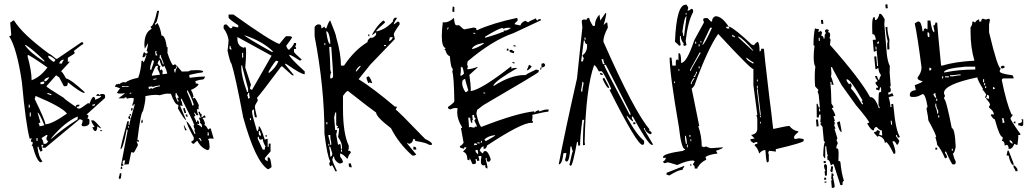

<svg xmlns="http://www.w3.org/2000/svg" viewBox="-20 -783 4898 911"><path d="M42 -685.5H46.9Q85.9 -621.1 213.9 -527.3Q218.8 -527.3 246.1 -503.9H251L367.2 -583H372.1L376 -574.2Q371.1 -574.2 330.1 -541L335 -532.2Q335 -528.3 301.8 -508.8V-490.2H311.5L269.5 -444.3Q275.4 -444.3 293 -411.1Q316.4 -406.2 380.9 -346.7V-341.8Q365.2 -341.8 301.8 -392.6Q301.8 -374 293 -374H283.2L260.7 -416L246.1 -425.8L200.2 -374Q200.2 -369.1 283.2 -318.4Q283.2 -314.5 338.9 -276.4Q340.8 -286.1 348.6 -286.1H357.4Q357.4 -276.4 343.8 -276.4Q343.8 -267.6 357.4 -267.6Q362.3 -267.6 399.4 -294.9Q399.4 -291 404.3 -291Q417 -323.2 422.9 -323.2Q431.6 -323.2 431.6 -309.6Q460 -320.3 460 -328.1H436.5Q438.5 -336.9 446.3 -336.9Q450.2 -336.9 450.2 -332L460 -336.9H468.8Q478.5 -335.9 478.5 -328.1V-318.4L390.6 -239.3Q399.4 -238.3 399.4 -230.5L394.5 -220.7Q404.3 -219.7 404.3 -211.9V-198.2Q399.4 -183.6 376 -183.6Q367.2 -183.6 367.2 -193.4Q372.1 -201.2 372.1 -211.9L362.3 -216.8H357.4L195.3 -82H181.6V-86.9L186.5 -95.7H176.8V-90.8L181.6 -68.4L171.9 -63.5Q163.1 -78.1 163.1 -86.9H158.2V-82Q163.1 -39.1 181.6 -16.6L171.9 -12.7Q153.3 -20.5 134.8 -90.8H129.9L134.8 -100.6V-109.4Q126 -109.4 126 -114.3Q129.9 -123 129.9 -127.9L121.1 -124Q102.5 -190.4 84 -392.6Q60.5 -552.7 23.4 -611.3Q33.2 -611.3 33.2 -620.1L28.3 -675.8Q30.3 -675.8 42 -685.5ZM97.7 -569.3Q125 -530.3 190.4 -490.2V-495.1Q135.7 -548.8 102.5 -569.3ZM111.3 -522.5V-513.7Q129.9 -447.3 129.9 -402.3Q170.9 -417 205.1 -462.9Q120.1 -522.5 111.3 -522.5ZM209 -518.6V-513.7Q209 -506.8 232.4 -490.2Q242.2 -490.2 242.2 -500Q220.7 -518.6 209 -518.6ZM260.7 -481.4H274.4Q274.4 -488.3 283.2 -500H279.3Q264.6 -496.1 260.7 -481.4ZM190.4 -402.3V-397.5H195.3Q202.1 -397.5 213.9 -416H209Q190.4 -409.2 190.4 -402.3ZM171.9 -392.6V-383.8H181.6Q190.4 -383.8 190.4 -392.6Q186.5 -392.6 186.5 -397.5Q176.8 -392.6 171.9 -392.6ZM205.1 -341.8V-336.9Q210 -336.9 218.8 -332H223.6V-336.9Q217.8 -336.9 209 -341.8ZM148.4 -328.1Q148.4 -323.2 144.5 -313.5Q195.3 -210 195.3 -193.4Q225.6 -193.4 297.9 -244.1Q274.4 -275.4 148.4 -328.1ZM418 -286.1V-281.2H427.7L431.6 -291Q422.9 -286.1 418 -286.1ZM116.2 -286.1V-272.5H121.1V-286.1ZM121.1 -249V-230.5H126V-249ZM158.2 -249 171.9 -202.1 163.1 -198.2Q168 -188.5 168 -183.6L190.4 -188.5Q166 -249 158.2 -249ZM223.6 -127.9V-124Q274.4 -169.9 348.6 -216.8V-230.5Q285.2 -202.1 223.6 -127.9ZM413.1 -211.9H422.9Q428.7 -211.9 460 -174.8H455.1L441.4 -183.6Q441.4 -161.1 431.6 -161.1Q424.8 -161.1 418 -179.7H427.7V-183.6Q413.1 -202.1 413.1 -211.9ZM455.1 -165H464.8V-161.1H455.1ZM176.8 -127.9Q186.5 -113.3 186.5 -100.6H195.3Q202.1 -100.6 209 -114.3Q200.2 -114.3 200.2 -127.9Q205.1 -137.7 205.1 -142.6H200.2ZM153.3 -127.9V-114.3H158.2V-127.9Z M718.8 -519.5 726.6 -520.5 725.6 -524.4Q720.7 -531.2 720.7 -535.2Q723.6 -536.1 723.6 -539.1V-540L715.8 -539.1ZM752.9 -477.5 756.8 -478.5 753.9 -489.3Q743.2 -512.7 742.2 -522.5H738.3V-518.6Q738.3 -511.7 736.3 -506.8H737.3Q745.1 -506.8 752.9 -477.5ZM697.3 -451.2Q710.9 -489.3 710.9 -494.1L702.1 -497.1Q692.4 -470.7 692.4 -457Q692.4 -451.2 695.3 -451.2ZM751 -430.7 773.4 -433.6Q770.5 -450.2 759.8 -471.7L753.9 -465.8Q745.1 -465.8 737.3 -499Q732.4 -497.1 727.5 -482.4Q735.4 -468.8 741.2 -468.8L738.3 -460.9L740.2 -449.2L748 -454.1Q749 -446.3 752.9 -446.3Q751 -442.4 751 -437.5ZM701.2 -423.8 739.3 -428.7Q739.3 -432.6 726.6 -459Q729.5 -464.8 729.5 -468.8V-470.7Q725.6 -470.7 721.2 -470.2Q716.8 -469.7 700.2 -427.7ZM812.5 -439.5V-442.4Q812.5 -451.2 820.3 -463.9Q820.3 -467.8 816.4 -467.8V-465.8Q816.4 -456.1 805.7 -454.1L808.6 -439.5ZM708 -404.3 722.7 -407.2V-411.1L707 -408.2ZM589.8 -370.1V-374L575.2 -373Q565.4 -373 562.5 -375Q558.6 -374 558.6 -370.1ZM686.5 -359.4Q690.4 -362.3 693.4 -363.3Q696.3 -364.3 697.3 -364.3Q702.1 -364.3 702.1 -361.3Q717.8 -371.1 739.3 -374L738.3 -377.9Q708 -374 708 -370.1L700.2 -373L684.6 -371.1ZM595.7 -337.9 603.5 -339.8 602.5 -343.8 594.7 -341.8ZM892.6 -282.2 899.4 -284.2Q897.5 -300.8 871.1 -353.5H867.2L868.2 -345.7Q890.6 -296.9 892.6 -282.2ZM823.2 -300.8 827.1 -301.8V-305.7Q822.3 -310.5 821.3 -318.4L829.1 -320.3Q818.4 -335 817.4 -341.8H813.5L812.5 -325.2ZM587.9 -176.8 591.8 -177.7 590.8 -184.6 586.9 -183.6ZM971.7 -140.6 968.8 -156.2H964.8L965.8 -152.3Q965.8 -146.5 963.9 -140.6ZM932.6 -112.3 935.5 -114.3V-118.2Q931.6 -123 929.7 -127.9L921.9 -127Q931.6 -118.2 932.6 -112.3ZM553.7 3.9 585.9 -165Q585 -168.9 581.1 -168.9Q564.5 -77.1 551.8 -74.2V-75.2Q551.8 -86.9 584 -207L590.8 -209V-203.1Q590.8 -197.3 589.8 -192.4Q589.8 -189.5 593.8 -189.5V-190.4Q593.8 -202.1 619.1 -286.1Q618.2 -290 614.3 -290L615.2 -283.2L607.4 -282.2V-285.2Q614.3 -300.8 614.3 -312.5V-317.4L604.5 -318.4Q592.8 -318.4 582 -314.5Q581.1 -321.3 575.2 -321.3Q570.3 -320.3 570.3 -317.4V-316.4H542L574.2 -340.8Q559.6 -338.9 550.8 -338.9Q536.1 -338.9 535.2 -343.8L549.8 -364.3L529.3 -371.1H527.3Q525.4 -371.1 525.4 -372.1Q525.4 -375 533.2 -385.7V-381.8L542 -385.7Q544.9 -385.7 544.9 -382.8Q556.6 -392.6 567.4 -393.6L575.2 -391.6Q592.8 -405.3 635.7 -414.1Q648.4 -446.3 651.4 -494.1L658.2 -495.1L660.2 -487.3Q665 -488.3 674.8 -521.5Q674.8 -524.4 671.9 -524.4H670.9V-522.5Q670.9 -512.7 657.2 -510.7L656.2 -514.6Q660.2 -534.2 665 -536.1Q668 -529.3 672.9 -529.3Q680.7 -529.3 680.7 -535.2Q680.7 -541 675.8 -541Q682.6 -568.4 682.6 -576.2V-578.1L667 -551.8L665 -569.3Q665 -629.9 700.2 -646.5Q694.3 -652.3 694.3 -656.2Q710 -659.2 725.6 -731.4L733.4 -732.4L734.4 -729.5Q725.6 -672.9 715.8 -671.9L716.8 -664.1L727.5 -673.8Q742.2 -647.5 746.1 -614.3H748Q763.7 -614.3 771.5 -558.6L775.4 -559.6L774.4 -532.2Q793.9 -473.6 802.7 -473.6L810.5 -478.5Q818.4 -472.7 842.8 -443.4L873 -444.3Q877.9 -445.3 884.8 -449.2L914.1 -450.2Q943.4 -450.2 944.3 -442.4Q941.4 -442.4 941.4 -439.5Q925.8 -438.5 878.9 -427.7L877.9 -424.8L878.9 -421.9L877.9 -416H878.9Q880.9 -416 881.8 -414.1Q921.9 -419.9 952.1 -419.9V-418.9Q952.1 -412.1 944.3 -406.2Q926.8 -405.3 907.2 -398.4L909.2 -386.7H913.1Q920.9 -386.7 921.9 -380.9Q909.2 -365.2 885.7 -356.4Q894.5 -344.7 898.4 -323.2H894.5L895.5 -315.4L903.3 -319.3Q912.1 -310.5 923.8 -283.2Q921.9 -279.3 921.9 -272.5L922.9 -263.7L914.1 -265.6L917 -246.1L921.9 -240.2L915 -234.4Q906.2 -243.2 905.3 -249Q901.4 -249 901.4 -245.1Q906.2 -238.3 907.2 -233.4L900.4 -229.5Q911.1 -210.9 911.1 -204.1H915V-211.9Q922.9 -210.9 923.3 -205.1Q923.8 -199.2 924.8 -193.4L916 -196.3L917 -192.4Q933.6 -185.5 934.6 -179.7H938.5L937.5 -191.4L927.7 -202.1V-203.1Q927.7 -206.1 930.7 -207Q925.8 -214.8 923.8 -225.6L932.6 -222.7L920.9 -252L928.7 -252.9Q929.7 -241.2 937.5 -241.2Q935.5 -234.4 935.5 -226.6L939.5 -227.5L950.2 -236.3Q954.1 -231.4 956.1 -225.6L940.4 -223.6Q950.2 -210.9 953.1 -194.3Q949.2 -193.4 949.2 -189.5H950.2Q957 -189.5 967.8 -168L975.6 -173.8H979.5L994.1 -125L973.6 -126L966.8 -122.1L971.7 -114.3L974.6 -86.9Q974.6 -73.2 965.8 -70.3Q934.6 -80.1 916 -115.2Q912.1 -113.3 899.4 -100.6H898.4Q892.6 -100.6 886.7 -110.4Q899.4 -117.2 899.4 -122.1V-130.9Q867.2 -189.5 864.3 -209Q881.8 -194.3 903.3 -147.5H907.2Q906.2 -156.2 902.3 -163.1L904.3 -170.9Q899.4 -176.8 898.4 -186.5Q898.4 -189.5 901.4 -190.4Q894.5 -211.9 841.8 -314.5H837.9L838.9 -306.6Q842.8 -302.7 846.7 -280.3Q839.8 -282.2 835.9 -282.2H834Q835 -278.3 863.3 -212.9Q855.5 -212.9 824.2 -268.6Q826.2 -275.4 826.2 -282.2V-286.1H824.2Q809.6 -286.1 791 -337.9L771.5 -338.9Q759.8 -337.9 737.3 -331.1Q730.5 -333 716.8 -333Q700.2 -333 669.9 -327.1V-320.3Q669.9 -297.9 658.2 -254.9Q648.4 -253.9 631.8 -118.2H638.7V-110.4Q632.8 -110.4 627.9 -113.3L634.8 -94.7Q617.2 -59.6 614.3 -58.6Q608.4 -60.5 604.5 -60.5H602.5L590.8 -3.9L569.3 -2L574.2 -22.5L562.5 -20.5V-13.7Q562.5 -8.8 560.5 -8.8L565.4 -1V2.9ZM603.5 -256.8 601.6 -268.6 608.4 -270.5 609.4 -265.6Q609.4 -258.8 603.5 -256.8ZM595.7 -233.4 594.7 -241.2H601.6V-239.3Q601.6 -233.4 595.7 -233.4ZM598.6 -217.8H596.7Q590.8 -217.8 588.9 -224.6Q588.9 -232.4 595.7 -233.4ZM855.5 -246.1 848.6 -268.6 856.4 -270.5 863.3 -247.1ZM651.4 -198.2 650.4 -204.1Q650.4 -213.9 656.2 -215.8L657.2 -205.1Q657.2 -200.2 651.4 -198.2ZM870.1 -228.5H869.1Q862.3 -228.5 860.4 -239.3L868.2 -240.2ZM858.4 -164.1 851.6 -187.5H855.5Q856.4 -180.7 866.2 -166ZM552.7 18.6V14.6Q552.7 7.8 558.6 6.8L560.5 17.6ZM547.9 67.4 543 59.6Q547.9 47.9 547.9 42V40L555.7 38.1Q555.7 66.4 547.9 67.4Z M1064.5 -713.9H1087.9Q1259.8 -590.8 1305.7 -574.2Q1335 -611.3 1337.9 -611.3H1356.4L1366.2 -607.4Q1366.2 -602.5 1337.9 -565.4Q1344.7 -546.9 1351.6 -546.9Q1375 -568.4 1375 -579.1H1384.8V-570.3Q1384.8 -565.4 1379.9 -565.4L1384.8 -555.7V-550.8H1375V-537.1Q1375 -532.2 1412.1 -500L1403.3 -495.1Q1360.4 -523.4 1351.6 -523.4Q1351.6 -511.7 1425.8 -444.3V-430.7Q1408.2 -430.7 1342.8 -476.6L1333 -481.4V-476.6L1375 -425.8H1366.2L1319.3 -467.8H1314.5Q1203.1 -319.3 1199.2 -319.3Q1203.1 -310.5 1203.1 -305.7Q1189.5 -284.2 1189.5 -277.3Q1189.5 -265.6 1199.2 -226.6H1189.5Q1184.6 -244.1 1184.6 -263.7Q1175.8 -261.7 1175.8 -253.9Q1175.8 -238.3 1199.2 -161.1Q1208 -161.1 1208 -184.6Q1217.8 -181.6 1236.3 -120.1L1245.1 -124H1250V-86.9H1254.9V-101.6H1263.7V-64.5Q1236.3 -34.2 1236.3 -31.2Q1236.3 -24.4 1250 -17.6V-36.1H1254.9Q1264.6 -36.1 1268.6 9.8L1254.9 19.5H1250Q1191.4 -18.6 1133.8 -226.6Q1096.7 -423.8 1078.1 -481.4Q1073.2 -481.4 1059.6 -542Q1064.5 -583 1064.5 -592.8Q1060.5 -622.1 1041 -648.4V-658.2Q1042 -667 1050.8 -667H1054.7L1073.2 -648.4Q1083 -648.4 1083 -658.2L1106.4 -653.3H1110.4V-663.1Q1064.5 -693.4 1064.5 -700.2ZM1138.7 -616.2Q1145.5 -606.4 1268.6 -537.1H1277.3Q1227.5 -586.9 1138.7 -616.2ZM1106.4 -607.4V-597.7Q1106.4 -563.5 1138.7 -555.7Q1138.7 -560.5 1143.6 -560.5L1147.5 -550.8V-528.3Q1147.5 -502.9 1143.6 -462.9L1170.9 -379.9Q1166 -371.1 1166 -361.3L1175.8 -356.4L1268.6 -518.6ZM1069.3 -565.4V-550.8L1078.1 -546.9V-550.8Q1073.2 -560.5 1073.2 -565.4ZM1128.9 -532.2V-509.8H1133.8V-532.2ZM1254.9 -444.3V-435.5Q1287.1 -460 1300.8 -491.2L1292 -495.1Q1285.2 -495.1 1254.9 -444.3ZM1125 -472.7V-462.9Q1125 -420.9 1152.3 -346.7H1157.2V-361.3Q1128.9 -465.8 1128.9 -472.7ZM1157.2 -342.8Q1157.2 -333 1152.3 -333Q1157.2 -325.2 1157.2 -314.5L1166 -319.3Q1162.1 -327.1 1162.1 -342.8ZM1166 -221.7V-212.9H1170.9V-221.7ZM1208 -161.1V-147.5Q1210 -138.7 1217.8 -138.7V-147.5Q1212.9 -156.2 1212.9 -161.1ZM1240.2 -142.6H1245.1V-133.8H1240.2ZM1203.1 -133.8V-124L1226.6 -73.2H1236.3Q1236.3 -86.9 1240.2 -86.9Q1226.6 -110.4 1226.6 -124L1217.8 -120.1Q1208 -120.1 1208 -133.8Z M1857.4 -699.2H1862.3V-694.3Q1848.6 -676.8 1848.6 -667L1867.2 -680.7Q1876 -679.7 1876 -671.9V-667Q1848.6 -628.9 1848.6 -620.1L1853.5 -597.7L1737.3 -476.6L1681.6 -407.2Q1752 -363.3 1853.5 -277.3H1862.3V-272.5L1857.4 -262.7Q1863.3 -262.7 1997.1 -124Q2029.3 -108.4 2029.3 -100.6V-95.7H2015.6Q2005.9 -105.5 1950.2 -114.3Q1950.2 -124 1941.4 -124Q1936.5 -100.6 1918 -100.6Q1918 -105.5 1913.1 -105.5V-100.6L1955.1 -49.8L1946.3 -44.9H1936.5Q1873 -100.6 1835 -174.8Q1764.6 -228.5 1764.6 -249Q1741.2 -264.6 1630.9 -351.6Q1624 -351.6 1607.4 -328.1V-267.6Q1607.4 -149.4 1634.8 -91.8V-77.1L1630.9 -68.4Q1644.5 -68.4 1644.5 -58.6Q1630.9 -43.9 1630.9 -31.2H1626Q1607.4 -52.7 1593.8 -54.7V-40Q1607.4 -22.5 1607.4 -12.7L1597.7 -7.8H1588.9Q1565.4 -21.5 1565.4 -40H1560.5Q1560.5 -35.2 1556.6 -26.4Q1556.6 -17.6 1579.1 29.3H1570.3Q1570.3 25.4 1556.6 1L1546.9 5.9Q1542 -2.9 1542 -7.8L1546.9 -17.6Q1533.2 -39.1 1519.5 -147.5Q1519.5 -368.2 1472.7 -611.3V-653.3Q1472.7 -659.2 1486.3 -667H1496.1Q1504.9 -667 1504.9 -648.4Q1507.8 -648.4 1519.5 -657.2Q1520.5 -648.4 1528.3 -648.4Q1541 -685.5 1546.9 -685.5Q1575.2 -617.2 1575.2 -606.4Q1597.7 -529.3 1597.7 -471.7H1612.3Q1663.1 -546.9 1723.6 -583Q1723.6 -596.7 1742.2 -606.4V-601.6Q1762.7 -610.4 1764.6 -620.1V-629.9L1746.1 -616.2V-620.1Q1768.6 -662.1 1797.9 -685.5Q1806.6 -683.6 1806.6 -675.8Q1764.6 -639.6 1764.6 -634.8H1769.5Q1809.6 -643.6 1843.8 -680.7Q1846.7 -699.2 1857.4 -699.2ZM1528.3 -634.8V-629.9Q1536.1 -574.2 1546.9 -574.2V-587.9Q1541 -634.8 1528.3 -634.8ZM1727.5 -620.1H1732.4V-611.3H1727.5ZM1830.1 -606.4Q1830.1 -604.5 1825.2 -587.9Q1838.9 -590.8 1843.8 -606.4ZM1519.5 -579.1V-569.3H1523.4V-579.1ZM1801.8 -569.3V-564.5H1811.5V-569.3ZM1542 -560.5Q1546.9 -497.1 1546.9 -466.8V-458Q1546.9 -447.3 1551.8 -439.5Q1546.9 -431.6 1546.9 -420.9V-411.1H1551.8Q1560.5 -411.1 1560.5 -425.8Q1560.5 -443.4 1551.8 -560.5ZM1668 -444.3H1671.9L1690.4 -466.8V-471.7Q1673.8 -462.9 1668 -444.3ZM1727.5 -420.9Q1735.4 -420.9 1746.1 -388.7H1742.2L1732.4 -392.6Q1732.4 -388.7 1727.5 -388.7Q1718.8 -407.2 1718.8 -416ZM1570.3 -249 1565.4 -225.6 1570.3 -166H1579.1Q1579.1 -155.3 1575.2 -147.5Q1575.2 -140.6 1584 -95.7L1593.8 -100.6Q1597.7 -92.8 1597.7 -77.1H1602.5V-86.9Q1602.5 -106.4 1584 -132.8Q1588.9 -158.2 1588.9 -174.8H1579.1L1584 -184.6Q1575.2 -184.6 1575.2 -193.4V-249ZM1528.3 -203.1V-193.4H1533.2V-203.1ZM1538.1 -142.6V-137.7Q1546.9 -107.4 1546.9 -95.7H1551.8V-105.5Q1546.9 -123 1546.9 -142.6ZM1538.1 -100.6V-91.8H1542V-100.6ZM1542 -86.9V-82Q1546.9 -64.5 1546.9 -40Q1556.6 -40 1556.6 -54.7L1546.9 -86.9ZM1941.4 -86.9H1946.3Q1955.1 -85 1955.1 -77.1V-73.2H1941.4ZM1597.7 -73.2V-63.5H1602.5V-73.2ZM1634.8 -7.8H1644.5L1649.4 10.7H1644.5Q1634.8 10.7 1634.8 1Z M2285.2 -604.5Q2341.8 -621.1 2365.2 -631.8L2369.1 -629.9L2370.1 -637.7H2375Q2387.7 -637.7 2404.3 -650.4Q2398.4 -651.4 2392.6 -651.4Q2380.9 -651.4 2368.2 -646.5Q2366.2 -646.5 2366.2 -649.4V-650.4Q2349.6 -650.4 2282.2 -609.4L2281.2 -604.5ZM2248 -50.8 2249 -55.7Q2247.1 -63.5 2247.1 -67.4V-70.3L2237.3 -72.3L2236.3 -66.4Q2236.3 -60.5 2248 -50.8ZM2228.5 -93.8Q2236.3 -95.7 2240.2 -95.7H2243.2L2244.1 -100.6L2231.4 -103.5ZM2254.9 -101.6 2255.9 -106.4 2246.1 -108.4 2245.1 -103.5ZM2264.6 -104.5 2266.6 -114.3 2262.7 -115.2 2260.7 -105.5ZM2285.2 -113.3Q2329.1 -137.7 2330.1 -140.6L2326.2 -141.6Q2292 -136.7 2278.3 -120.1ZM2230.5 -176.8Q2231.4 -182.6 2238.3 -182.6L2243.2 -181.6V-182.6Q2243.2 -186.5 2230.5 -210.9Q2236.3 -217.8 2237.3 -221.7Q2229.5 -223.6 2229.5 -234.4V-238.3L2220.7 -236.3L2223.6 -212.9L2220.7 -213.9V-198.2Q2211.9 -200.2 2210.9 -223.6L2203.1 -225.6L2202.1 -221.7Q2205.1 -191.4 2205.1 -181.6L2204.1 -178.7L2211.9 -180.7ZM2282.2 -338.9V-342.8L2274.4 -344.7L2273.4 -340.8ZM2189.5 -345.7Q2195.3 -345.7 2202.1 -354.5Q2187.5 -400.4 2187.5 -407.2V-408.2H2185.5Q2180.7 -408.2 2173.8 -399.4Q2172.9 -394.5 2172.9 -388.7Q2172.9 -369.1 2188.5 -345.7ZM2168.9 -423.8Q2170.9 -423.8 2181.6 -433.6Q2176.8 -464.8 2170.9 -466.8Q2169.9 -462.9 2167 -462.9H2166Q2167 -460 2167 -453.1Q2167 -443.4 2164.1 -424.8ZM2218.8 -549.8Q2244.1 -554.7 2274.4 -575.2L2275.4 -579.1H2272.5Q2223.6 -569.3 2218.8 -549.8ZM2105.5 -642.6 2108.4 -652.3 2104.5 -653.3 2101.6 -643.6ZM2234.4 -622.1 2235.4 -626 2226.6 -627.9 2225.6 -624ZM2293 16.6Q2282.2 14.6 2282.2 5.9L2283.2 0L2273.4 2Q2261.7 0 2261.7 -15.6Q2261.7 -26.4 2264.6 -42L2259.8 -43L2250 -42L2254.9 -21.5L2244.1 -18.6V-21.5Q2244.1 -27.3 2237.3 -29.3L2236.3 -25.4Q2238.3 -19.5 2238.3 -13.7L2237.3 -6.8L2226.6 -3.9L2221.7 -4.9L2209 -32.2L2207 -22.5L2198.2 -24.4Q2196.3 -58.6 2177.7 -62.5L2179.7 -67.4Q2191.4 -76.2 2193.4 -83L2183.6 -85L2181.6 -77.1Q2174.8 -79.1 2168.5 -80.6Q2162.1 -82 2162.1 -87.9V-90.8H2163.1Q2168.9 -90.8 2179.7 -105.5L2167 -175.8H2168.9Q2171.9 -175.8 2172.9 -178.7Q2149.4 -215.8 2149.4 -249Q2149.4 -259.8 2151.4 -269.5L2142.6 -270.5Q2129.9 -270.5 2116.2 -263.7Q2105.5 -266.6 2105.5 -273.4V-275.4Q2133.8 -294.9 2135.7 -301.8Q2133.8 -423.8 2126 -442.4L2128.9 -456.1Q2119.1 -458 2114.3 -516.6Q2100.6 -519.5 2092.8 -545.9L2087.9 -546.9L2094.7 -554.7Q2076.2 -559.6 2076.2 -612.3Q2076.2 -638.7 2081.1 -677.7L2089.8 -676.8Q2110.4 -676.8 2133.8 -698.2Q2136.7 -664.1 2144.5 -663.1H2159.2Q2176.8 -645.5 2182.6 -643.6L2227.5 -652.3L2240.2 -649.4L2239.3 -645.5Q2239.3 -640.6 2243.2 -639.6Q2318.4 -673.8 2433.6 -698.2L2436.5 -688.5L2435.5 -684.6L2422.9 -672.9L2421.9 -668L2449.2 -662.1Q2453.1 -677.7 2473.6 -684.6Q2481.4 -678.7 2486.3 -676.8Q2487.3 -680.7 2523.4 -696.3Q2523.4 -687.5 2531.2 -685.5Q2533.2 -692.4 2541 -692.4L2546.9 -691.4L2545.9 -686.5L2417 -626Q2316.4 -591.8 2199.2 -492.2L2196.3 -477.5L2201.2 -462.9H2200.2Q2197.3 -462.9 2195.3 -459Q2199.2 -458 2199.2 -455.1V-454.1Q2225.6 -457 2245.1 -465.8V-461.9L2207 -427.7Q2213.9 -378.9 2213.9 -359.4L2212.9 -350.6Q2263.7 -357.4 2403.3 -466.8L2407.2 -465.8L2405.3 -457Q2416 -460.9 2425.8 -460.9Q2430.7 -460.9 2434.6 -460Q2333 -402.3 2320.3 -377L2324.2 -376Q2403.3 -426.8 2467.8 -426.8H2474.6Q2476.6 -431.6 2523.4 -453.1L2537.1 -450.2Q2536.1 -446.3 2534.7 -440.9Q2533.2 -435.5 2273.4 -284.2L2244.1 -261.7L2240.2 -244.1Q2252.9 -188.5 2263.7 -180.7Q2427.7 -245.1 2514.6 -254.9V-252.9Q2514.6 -250 2518.6 -249Q2519.5 -255.9 2535.2 -259.8Q2539.1 -258.8 2539.1 -255.9V-253.9Q2563.5 -263.7 2577.1 -263.7L2584 -262.7L2581.1 -252.9H2579.1Q2567.4 -252.9 2505.9 -238.3Q2506.8 -234.4 2506.8 -229.5Q2506.8 -221.7 2503.9 -210L2508.8 -209L2506.8 -199.2L2500 -200.2Q2454.1 -200.2 2291 -92.8Q2287.1 -77.1 2279.3 -77.1L2273.4 -78.1L2275.4 -87.9H2273.4Q2263.7 -87.9 2255.9 -68.4L2267.6 -56.6L2271.5 -55.7Q2274.4 -66.4 2282.2 -66.4Q2295.9 -66.4 2308.6 -27.3Q2305.7 -15.6 2298.8 -15.6Q2289.1 -15.6 2289.1 -26.4L2290 -32.2L2285.2 -33.2L2284.2 -28.3Q2293 2.9 2293 13.7ZM2420.9 -481.4 2411.1 -484.4 2412.1 -489.3 2421.9 -486.3ZM2546.9 -452.1 2543 -453.1 2544.9 -462.9 2549.8 -461.9ZM2479.5 -449.2 2490.2 -475.6Q2493.2 -474.6 2496.1 -472.7Q2499 -470.7 2502.9 -467.8Q2489.3 -449.2 2479.5 -449.2ZM2549.8 -461.9 2548.8 -480.5 2559.6 -483.4Q2566.4 -479.5 2566.4 -473.6Q2566.4 -465.8 2549.8 -461.9ZM2418 -530.3 2404.3 -534.2Q2397.5 -536.1 2397.5 -542V-544.9L2407.2 -546.9Q2416 -540 2419.9 -539.1ZM2391.6 -542 2383.8 -543.9 2385.7 -552.7 2393.6 -550.8ZM2425.8 -561.5 2416 -564.5 2417 -569.3 2426.8 -566.4ZM2135.7 -725.6 2126 -728.5 2127.9 -752 2135.7 -750Z M2758.8 -594.7 2757.8 -604.5H2752.9L2753.9 -594.7ZM2738.3 -347.7 2743.2 -348.6V-352.5Q2743.2 -363.3 2749 -385.7L2747.1 -394.5H2743.2Q2743.2 -386.7 2737.3 -356.4ZM2971.7 -238.3 2970.7 -247.1 2854.5 -475.6H2845.7Q2846.7 -466.8 2967.8 -238.3ZM2840.8 -478.5 2849.6 -479.5Q2843.8 -486.3 2842.8 -502H2834ZM2737.3 -491.2 2746.1 -492.2Q2746.1 -497.1 2750 -506.8Q2744.1 -514.6 2743.2 -520.5Q2765.6 -535.2 2765.6 -565.4V-573.2H2764.6Q2756.8 -573.2 2753.9 -590.8H2750ZM2687.5 4.9Q2686.5 0 2681.6 0Q2695.3 -65.4 2698.2 -65.4Q2693.4 -73.2 2691.4 -88.9L2686.5 -86.9Q2682.6 -16.6 2668.9 -16.6Q2662.1 -16.6 2661.1 -25.4Q2667 -42 2667 -57.6L2653.3 -55.7Q2647.5 -2.9 2630.9 -2.9Q2661.1 -161.1 2717.8 -411.1L2743.2 -653.3L2740.2 -681.6Q2740.2 -690.4 2752 -690.4Q2757.8 -690.4 2762.7 -688.5Q2763.7 -698.2 2775.4 -698.2Q2777.3 -684.6 2793.9 -659.2L2802.7 -661.1Q2802.7 -691.4 2824.2 -713.9L2828.1 -685.5L2852.5 -720.7L2856.4 -721.7Q2856.4 -705.1 2843.8 -664.1L2856.4 -675.8H2861.3L2864.3 -652.3Q2842.8 -612.3 2842.8 -585.9Q2989.3 -252.9 3062.5 -168.9Q3058.6 -168 3058.6 -164.1Q3065.4 -164.1 3073.2 -151.4L3065.4 -145.5Q3041 -157.2 3039.1 -175.8L3034.2 -174.8Q3035.2 -169.9 3079.1 -96.7L3071.3 -95.7Q3050.8 -104.5 2982.4 -230.5L2977.5 -228.5L2978.5 -220.7Q2984.4 -211.9 2984.4 -207Q2977.5 -207 2953.1 -235.4L2955.1 -226.6Q3002 -140.6 3036.1 -115.2V-103.5Q3036.1 -96.7 3028.3 -95.7Q3002.9 -95.7 2872.1 -356.4Q2879.9 -359.4 2879.9 -362.3Q2845.7 -436.5 2835 -445.3L2821.3 -444.3Q2806.6 -473.6 2798.8 -473.6Q2759.8 -366.2 2753.9 -109.4L2755.9 -95.7L2746.1 -93.8Q2746.1 -188.5 2752 -214.8L2743.2 -213.9Q2732.4 -134.8 2732.4 -92.8L2723.6 -91.8L2721.7 -110.4L2717.8 -109.4Q2697.3 3.9 2687.5 4.9ZM2985.4 -193.4 2984.4 -202.1 2994.1 -203.1 2995.1 -194.3ZM2871.1 -366.2H2866.2Q2858.4 -366.2 2838.9 -409.2L2846.7 -414.1Q2871.1 -370.1 2871.1 -366.2ZM2840.8 -427.7H2834Q2827.1 -427.7 2826.2 -436.5Q2840.8 -436.5 2840.8 -427.7Z M3441.4 -647.5 3437.5 -656.2H3424.8Q3425.8 -647.5 3433.6 -647.5ZM3312.5 -568.4Q3325.2 -577.1 3358.4 -651.4H3349.6Q3312.5 -576.2 3312.5 -568.4ZM3466.8 -605.5V-610.4L3454.1 -618.2V-610.4Q3458 -610.4 3466.8 -605.5ZM3554.7 -543Q3508.8 -597.7 3483.4 -610.4V-605.5L3550.8 -543ZM3307.6 -581.1V-588.9H3303.7V-581.1ZM3283.2 -576.2V-585H3278.3V-576.2ZM3299.8 -563.5V-572.3H3294.9V-563.5ZM3257.8 -447.3Q3257.8 -454.1 3303.7 -530.3V-534.2H3299.8L3253.9 -451.2V-447.3ZM3554.7 -480.5V-488.3Q3547.9 -488.3 3521.5 -509.8V-504.9Q3522.5 -498 3554.7 -480.5ZM3299.8 -459V-467.8H3294.9V-459ZM3203.1 -447.3V-455.1H3199.2V-447.3ZM3278.3 -418Q3278.3 -424.8 3287.1 -438.5V-442.4H3283.2Q3283.2 -433.6 3270.5 -418ZM3261.7 -383.8Q3261.7 -393.6 3274.4 -409.2V-413.1Q3267.6 -413.1 3257.8 -388.7V-383.8ZM3575.2 -396.5V-405.3H3571.3V-396.5ZM3182.6 -388.7V-396.5H3178.7V-388.7ZM3575.2 -363.3V-376H3571.3V-363.3ZM3589.8 -238.3 3575.2 -359.4H3571.3L3585.9 -238.3ZM3589.8 -226.6V-234.4H3585.9V-226.6ZM3589.8 -197.3V-205.1H3585.9V-197.3ZM3255.9 -133.8V-142.6H3251V-133.8ZM3239.3 -100.6Q3238.3 -120.1 3234.4 -138.7H3230.5V-122.1L3234.4 -100.6ZM3259.8 -113.3V-122.1H3255.9V-113.3ZM3243.2 -84V-96.7H3239.3V-84ZM3289.1 16.6H3276.4Q3276.4 0 3268.6 0V-4.9L3276.4 -17.6L3268.6 -21.5Q3240.2 -21.5 3193.4 0Q3154.3 -12.7 3146.5 -12.7Q3139.6 -8.8 3129.9 -8.8L3126 -17.6Q3131.8 -17.6 3138.7 -29.3V-34.2H3126V-38.1Q3126 -53.7 3221.7 -67.4Q3221.7 -71.3 3230.5 -71.3V-75.2Q3212.9 -75.2 3201.2 -180.7Q3157.2 -434.6 3157.2 -509.8H3166Q3169.9 -480.5 3169.9 -471.7H3186.5V-493.2Q3187.5 -501 3195.3 -501Q3195.3 -497.1 3199.2 -497.1V-530.3H3203.1Q3211.9 -530.3 3211.9 -484.4Q3238.3 -484.4 3274.4 -592.8L3320.3 -676.8Q3316.4 -684.6 3316.4 -693.4L3324.2 -697.3H3336.9L3353.5 -680.7H3358.4Q3358.4 -700.2 3375 -706.1Q3405.3 -706.1 3437.5 -656.2H3441.4Q3469.7 -644.5 3545.9 -572.3Q3554.7 -568.4 3558.6 -568.4Q3558.6 -574.2 3575.2 -585Q3584 -578.1 3584 -539.1Q3591.8 -539.1 3591.8 -551.8H3604.5Q3604.5 -540 3630.9 -317.4Q3639.6 -252.9 3648.4 -171.9H3653.3Q3712.9 -185.5 3725.6 -185.5Q3742.2 -163.1 3767.6 -160.2V-156.2Q3747.1 -139.6 3747.1 -130.9L3751 -123L3772.5 -127L3793 -123V-114.3Q3793 -106.4 3661.1 -75.2V-63.5Q3644.5 -66.4 3627.9 -67.4Q3627.9 -58.6 3624 -58.6L3627.9 -50.8V-21.5Q3627.9 -12.7 3619.1 -12.7Q3615.2 -18.6 3611.3 -71.3Q3596.7 -71.3 3582 -54.7Q3577.1 -78.1 3560.5 -92.8Q3560.5 -100.6 3573.2 -100.6V-109.4Q3564.5 -109.4 3556.6 -104.5Q3540 -111.3 3540 -122.1L3560.5 -126L3543.9 -142.6Q3573.2 -147.5 3573.2 -171.9V-217.8Q3573.2 -227.5 3569.3 -234.4Q3569.3 -238.3 3573.2 -238.3L3554.7 -379.9V-455.1Q3542 -455.1 3387.7 -622.1Q3338.9 -553.7 3274.4 -376Q3264.6 -363.3 3261.7 -363.3L3297.9 -184.6H3293Q3309.6 -138.7 3309.6 -87.9Q3318.4 -87.9 3318.4 -84Q3327.1 -87.9 3331.1 -87.9Q3344.7 -80.1 3356.4 -80.1L3410.2 -84Q3410.2 -78.1 3377 -67.4L3384.8 -54.7Q3343.8 -49.8 3327.1 -38.1Q3331.1 -29.3 3331.1 -25.4Q3304.7 -12.7 3293 7.8Q3289.1 7.8 3289.1 16.6ZM3259.8 3.9H3255.9V-4.9H3259.8ZM3155.3 49.8Q3146.5 45.9 3142.6 45.9V37.1L3226.6 3.9V7.8Q3217.8 18.6 3217.8 24.4L3213.9 23.4Q3199.2 23.4 3155.3 49.8ZM3237.3 -760.7 3245.1 -749V-741.2L3241.2 -733.4H3249L3260.7 -741.2Q3268.6 -740.2 3268.6 -733.4V-725.6Q3244.1 -681.6 3233.4 -588.9L3237.3 -569.3L3229.5 -565.4Q3221.7 -565.4 3221.7 -573.2H3225.6Q3210 -593.8 3210 -612.3H3206.1V-588.9L3210 -569.3L3202.1 -565.4Q3202.1 -568.4 3182.6 -585Q3189.5 -760.7 3233.4 -760.7ZM3233.4 -721.7V-713.9H3237.3V-721.7ZM3217.8 -631.8Q3221.7 -625 3221.7 -612.3H3225.6Q3237.3 -697.3 3237.3 -706.1Q3227.5 -706.1 3217.8 -631.8Z M3865.2 -588.9 3870.1 -589.8 3869.1 -603.5H3864.3ZM4212.9 -191.4 4210.9 -210H4206.1L4208 -191.4ZM3867.2 -253.9 3872.1 -254.9 3870.1 -268.6 3866.2 -267.6ZM4070.3 -288.1 4075.2 -289.1 4074.2 -293Q4069.3 -299.8 4068.4 -304.7L4073.2 -305.7Q4015.6 -407.2 3998 -407.2H3997.1V-399.4Q4005.9 -383.8 4010.7 -383.8H4011.7Q4011.7 -387.7 4015.6 -387.7Q4020.5 -379.9 4021.5 -376Q4017.6 -368.2 4017.6 -363.3Q4035.2 -346.7 4070.3 -288.1ZM4139.6 -547.9 4137.7 -562.5 4133.8 -561.5 4134.8 -547.9ZM4141.6 -576.2 4150.4 -577.1V-586.9Q4141.6 -584 4141.6 -577.1ZM4182.6 -743.2 4180.7 -761.7 4190.4 -762.7 4192.4 -744.1ZM3892.6 84 3891.6 79.1 3901.4 78.1V83ZM3890.6 70.3V60.5L3899.4 59.6L3900.4 69.3ZM3931.6 108.4H3926.8L3923.8 76.2Q3923.8 71.3 3928.7 71.3Q3927.7 67.4 3924.8 67.4H3923.8L3925.8 39.1Q3935.5 39.1 3935.5 48.8Q3935.5 51.8 3931.6 52.7Q3940.4 93.8 3940.4 100.6Q3940.4 107.4 3931.6 108.4ZM3929.7 34.2H3927.7Q3920.9 34.2 3919.9 25.4Q3922.9 18.6 3922.9 10.7V6.8L3931.6 5.9L3932.6 10.7ZM3894.5 50.8 3892.6 31.2Q3892.6 28.3 3896.5 27.3Q3890.6 16.6 3889.6 4.9Q3890.6 -4.9 3898.4 -4.9L3904.3 3.9L3903.3 49.8ZM3888.7 -8.8 3887.7 -18.6 3897.5 -19.5 3898.4 -9.8ZM3973.6 -156.2Q3962.9 -156.2 3951.2 -201.2L3960 -206.1L3964.8 -207Q3973.6 -161.1 3973.6 -156.2ZM3854.5 -182.6 3851.6 -215.8H3861.3L3864.3 -183.6ZM4190.4 -547.9 4189.5 -569.3Q4189.5 -582 4192.4 -585.9Q4184.6 -614.3 4181.6 -654.3L4190.4 -655.3Q4190.4 -628.9 4200.2 -595.7L4199.2 -572.3L4200.2 -548.8ZM3886.7 -669.9H3877L3875 -688.5H3884.8ZM3967.8 95.7 3935.5 -3.9H3931.6L3921.9 2Q3917 -24.4 3907.2 -24.4Q3905.3 -24.4 3905.3 -40Q3905.3 -43 3909.2 -43.9Q3904.3 -43.9 3900.4 -88.9H3895.5V-33.2L3891.6 -32.2Q3890.6 -41 3886.7 -41H3885.7Q3887.7 -106.4 3894.5 -107.4L3888.7 -116.2L3882.8 -180.7L3872.1 -194.3Q3872.1 -198.2 3877 -199.2Q3876 -203.1 3873 -203.1H3872.1L3874 -226.6L3873 -240.2Q3865.2 -240.2 3865.2 -230.5V-225.6H3855.5L3854.5 -290L3859.4 -291Q3859.4 -288.1 3865.2 -272.5L3870.1 -273.4L3865.2 -328.1Q3864.3 -338.9 3859.4 -346.7L3863.3 -356.4L3847.7 -373Q3845.7 -396.5 3845.7 -418Q3845.7 -444.3 3848.6 -466.8Q3840.8 -477.5 3840.8 -514.6Q3840.8 -540 3844.7 -564.5Q3843.8 -568.4 3839.8 -568.4Q3839.8 -616.2 3846.7 -648.4Q3852.5 -645.5 3861.3 -645.5H3865.2Q3865.2 -637.7 3862.3 -630.9Q3869.1 -632.8 3875 -636.7L3880.9 -627.9Q3877 -618.2 3877 -613.3H3877.9Q3886.7 -613.3 3887.7 -600.6H3892.6V-608.4Q3892.6 -624 3899.4 -625L3894.5 -633.8Q3894.5 -643.6 3902.3 -643.6Q3912.1 -643.6 3913.1 -635.7Q3908.2 -634.8 3908.2 -630.9Q3918.9 -629.9 3918.9 -618.2Q3918.9 -609.4 3916 -603.5L3920.9 -594.7L3918 -570.3Q4061.5 -408.2 4108.4 -322.3H4110.4Q4131.8 -322.3 4150.4 -269.5L4154.3 -270.5Q4154.3 -275.4 4148.4 -283.2V-309.6Q4148.4 -343.8 4152.3 -344.7Q4161.1 -345.7 4161.1 -352.5L4160.2 -368.2H4155.3Q4155.3 -363.3 4151.4 -353.5Q4142.6 -357.4 4137.7 -357.4L4136.7 -366.2L4146.5 -367.2L4145.5 -372.1L4134.8 -384.8V-394.5Q4143.6 -394.5 4143.6 -399.4Q4132.8 -414.1 4131.8 -421.9L4140.6 -422.9L4147.5 -404.3L4152.3 -405.3V-407.2Q4152.3 -413.1 4159.2 -423.8V-428.7Q4149.4 -438.5 4147.5 -460.9L4138.7 -455.1H4133.8L4127.9 -514.6L4137.7 -515.6L4141.6 -469.7H4146.5L4139.6 -543.9L4130.9 -538.1H4126L4121.1 -593.8L4135.7 -594.7Q4132.8 -621.1 4120.1 -621.1H4119.1L4118.2 -658.2Q4118.2 -700.2 4126 -701.2H4130.9L4131.8 -687.5Q4145.5 -687.5 4152.3 -716.8L4157.2 -717.8Q4163.1 -717.8 4177.7 -691.4L4175.8 -668L4187.5 -529.3Q4191.4 -490.2 4202.1 -469.7L4201.2 -439.5Q4201.2 -430.7 4206.1 -377Q4206.1 -372.1 4201.2 -372.1Q4207 -363.3 4207 -355.5Q4207 -344.7 4194.3 -343.8L4195.3 -334L4200.2 -335Q4209 -339.8 4213.9 -340.8Q4217.8 -334 4219.7 -327.1Q4204.1 -326.2 4196.3 -320.3Q4203.1 -304.7 4205.1 -274.4L4210 -275.4L4209 -289.1L4217.8 -290L4219.7 -275.4Q4229.5 -164.1 4250 -133.8L4241.2 -128.9Q4236.3 -137.7 4235.4 -142.6L4231.4 -141.6V-136.7L4247.1 -115.2Q4242.2 -95.7 4235.4 -95.7Q4226.6 -113.3 4219.7 -113.3L4214.8 -112.3L4215.8 -107.4Q4228.5 -75.2 4228.5 -60.5Q4228.5 -52.7 4220.7 -52.7Q4193.4 -109.4 4182.6 -109.4V-107.4Q4182.6 -104.5 4178.7 -104.5Q4175.8 -130.9 4147.5 -138.7Q4147.5 -134.8 4143.6 -133.8L4127.9 -151.4L4127 -156.2Q4140.6 -157.2 4140.6 -165V-166Q4154.3 -163.1 4155.3 -158.2Q4151.4 -149.4 4151.4 -144.5L4161.1 -140.6H4166L4164.1 -164.1H4163.1Q4153.3 -164.1 4139.6 -180.7Q4127 -178.7 4127 -168V-165H4122.1Q4113.3 -165 4095.7 -195.3V-199.2L4104.5 -200.2Q4103.5 -210.9 4042 -283.2L3972.7 -379.9Q3927.7 -460.9 3927.7 -464.8L3922.9 -463.9L3924.8 -435.5Q3924.8 -422.9 3921.9 -421.9Q3927.7 -412.1 3935.5 -380.9H3925.8L3924.8 -394.5L3919.9 -393.6Q3923.8 -353.5 3924.8 -292L3935.5 -274.4L3926.8 -268.6Q3942.4 -247.1 3943.4 -232.4H3934.6L3941.4 -209H3936.5L3941.4 -200.2Q3938.5 -192.4 3938.5 -187.5V-185.5Q3943.4 -177.7 3944.3 -172.9L3939.5 -171.9L3953.1 -127L3949.2 -117.2Q3954.1 -108.4 3955.1 -103.5Q3948.2 -89.8 3948.2 -81.1V-79.1Q3957 -79.1 3958 -70.8Q3959 -62.5 3959 -52.7L3958 -19.5Q3966.8 -19.5 3967.8 -11.7Q3972.7 40 3984.4 75.2Q3977.5 76.2 3977.5 88.9V94.7Z M4644.5 -694.3Q4654.3 -690.4 4659.2 -690.4Q4668 -694.3 4672.9 -694.3Q4672.9 -690.4 4677.7 -690.4L4672.9 -667V-629.9Q4713.9 -458 4728.5 -458L4723.6 -448.2V-444.3Q4723.6 -433.6 4784.2 -425.8L4789.1 -416V-411.1H4742.2Q4733.4 -410.2 4733.4 -402.3Q4755.9 -292 4779.3 -240.2H4784.2V-235.4L4774.4 -221.7Q4774.4 -212.9 4821.3 -147.5V-142.6H4811.5V-128.9L4807.6 -95.7H4802.7L4793 -100.6Q4784.2 -79.1 4774.4 -77.1H4765.6Q4765.6 -95.7 4755.9 -95.7L4747.1 -91.8Q4747.1 -114.3 4733.4 -114.3L4737.3 -124V-132.8Q4722.7 -132.8 4700.2 -216.8Q4693.4 -216.8 4681.6 -235.4V-240.2H4696.3Q4694.3 -256.8 4672.9 -272.5V-277.3L4677.7 -286.1Q4677.7 -293.9 4659.2 -314.5V-318.4L4668 -314.5H4672.9V-323.2Q4672.9 -333 4663.1 -333Q4663.1 -318.4 4654.3 -318.4V-323.2L4659.2 -333Q4659.2 -336.9 4640.6 -360.4H4644.5Q4617.2 -405.3 4617.2 -416Q4459 -382.8 4459 -341.8Q4459 -336.9 4463.9 -328.1Q4459 -319.3 4459 -314.5Q4468.8 -314.5 4496.1 -174.8Q4510.7 -174.8 4514.6 -86.9Q4508.8 -54.7 4501 -54.7Q4507.8 -28.3 4514.6 -17.6V-12.7Q4514.6 -2.9 4505.9 -2.9H4501Q4495.1 -2.9 4468.8 -63.5H4463.9V-58.6Q4473.6 -43.9 4473.6 -36.1L4463.9 -31.2Q4445.3 -75.2 4426.8 -95.7Q4426.8 -103.5 4418 -132.8H4421.9Q4421.9 -144.5 4384.8 -211.9Q4384.8 -223.6 4376 -267.6L4380.9 -277.3Q4371.1 -336.9 4357.4 -336.9Q4334 -323.2 4320.3 -323.2H4306.6Q4296.9 -323.2 4296.9 -333Q4296.9 -352.5 4325.2 -355.5L4320.3 -378.9Q4357.4 -392.6 4357.4 -397.5Q4334 -403.3 4334 -411.1V-416Q4352.5 -439.5 4352.5 -462.9Q4334 -607.4 4320.3 -671.9L4334 -680.7H4338.9Q4351.6 -680.7 4357.4 -634.8H4362.3Q4362.3 -648.4 4371.1 -648.4L4380.9 -643.6V-685.5H4394.5Q4402.3 -629.9 4413.1 -629.9V-638.7L4408.2 -662.1Q4418 -662.1 4418 -675.8H4426.8Q4426.8 -659.2 4445.3 -471.7H4450.2Q4511.7 -490.2 4603.5 -495.1Q4585 -555.7 4585 -634.8V-653.3Q4593.8 -663.1 4593.8 -680.7H4598.6L4607.4 -675.8Q4607.4 -682.6 4622.1 -690.4H4626V-680.7H4635.7Q4635.7 -694.3 4644.5 -694.3ZM4380.9 -629.9V-616.2Q4381.8 -606.4 4389.6 -606.4V-620.1Q4389.6 -629.9 4380.9 -629.9ZM4459 -439.5H4463.9Q4529.3 -453.1 4607.4 -453.1V-466.8H4561.5Q4459 -458 4459 -439.5ZM4737.3 -471.7Q4747.1 -470.7 4747.1 -462.9L4737.3 -458Q4728.5 -458 4728.5 -466.8ZM4389.6 -462.9V-448.2Q4399.4 -448.2 4399.4 -458ZM4487.3 -425.8V-420.9H4501Q4526.4 -425.8 4538.1 -425.8V-429.7H4529.3Q4503.9 -425.8 4487.3 -425.8ZM4450.2 -420.9V-411.1H4455.1V-420.9ZM4463.9 -420.9V-416H4482.4V-420.9ZM4644.5 -407.2V-392.6H4649.4V-407.2ZM4649.4 -388.7V-378.9H4654.3V-388.7ZM4654.3 -374V-365.2H4659.2V-374ZM4691.4 -370.1V-360.4H4700.2Q4700.2 -370.1 4691.4 -370.1ZM4408.2 -336.9Q4415 -318.4 4421.9 -318.4V-323.2Q4418 -331.1 4418 -341.8ZM4421.9 -314.5V-304.7H4426.8V-314.5ZM4418 -291V-277.3Q4426.8 -258.8 4426.8 -244.1H4431.6V-258.8Q4421.9 -272.5 4421.9 -291ZM4431.6 -235.4V-225.6H4436.5V-235.4ZM4733.4 -221.7Q4737.3 -213.9 4737.3 -198.2L4747.1 -203.1Q4742.2 -210.9 4742.2 -221.7ZM4826.2 -216.8H4835V-193.4Q4835 -184.6 4826.2 -184.6Q4817.4 -188.5 4811.5 -188.5V-198.2Q4830.1 -198.2 4830.1 -211.9Q4826.2 -211.9 4826.2 -216.8ZM4797.9 -207V-198.2H4789.1Q4790 -207 4797.9 -207ZM4770.5 -119.1V-114.3Q4770.5 -107.4 4784.2 -100.6V-105.5Q4784.2 -112.3 4770.5 -119.1ZM4418 -82H4426.8V-73.2H4418ZM4496.1 -77.1V-68.4H4501V-77.1ZM4760.7 -68.4H4765.6L4789.1 -7.8V1Q4774.4 -2 4765.6 -44.9H4755.9ZM4789.1 1Q4795.9 1 4807.6 19.5V29.3H4797.9Q4797.9 22.5 4789.1 10.7Z"/></svg>

Font: Blackcraft
Style: Regular
Weight: 400
Designer: GGBotNet
Foundry: GGBotNet
Version: 1.00